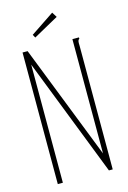

<svg xmlns="http://www.w3.org/2000/svg" viewBox="-117 -821 585 878"><g transform="rotate(-15 175.0 -382.0)"><path d="M44 -623H68L280 -82V-623H311V-616Q306 -614 304.5 -607.5Q303 -601 304 -584V0H286L68 -559V0H44ZM118 -674 110 -689 222 -764 237 -740Z"/></g></svg>

Font: Inconsolata ExtraCondensed ExtraLight
Style: Regular
Weight: 200
Width: 2
Monospace: yes
Designer: Raph Levien, Cyreal, Brenton Simpson
Foundry: Raph Levien, Cyreal, Google
Version: Version 3.001; ttfautohint (v1.8.2.53-6de2)